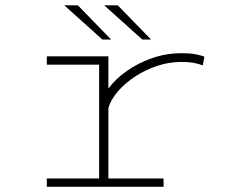

<svg xmlns="http://www.w3.org/2000/svg" viewBox="-20 -716 915 736"><path d="M159.5 0V-32H360V-468H159.5V-500H395.5V-376.5Q421.5 -412.5 465 -443.2Q508.5 -474 562.5 -493Q616.5 -512 675 -512Q711.5 -512 731.2 -507.8Q751 -503.5 763.5 -499L757.5 -465.5Q745.5 -470 726.5 -474.2Q707.5 -478.5 673 -478.5Q628 -478.5 582.8 -463.5Q537.5 -448.5 498.5 -423Q459.5 -397.5 432.2 -366Q405 -334.5 395.5 -302V-32H607V0ZM525.5 -564.5 379.5 -695.5H431.5L559 -564.5ZM372.5 -564.5 226.5 -695.5H278.5L406 -564.5Z"/></svg>

Font: Trispace SemiExpanded Thin
Style: Regular
Weight: 100
Width: 6
Designer: Tyler Finck
Foundry: Etcetera Type Company
Version: Version 1.210; ttfautohint (v1.8.3)